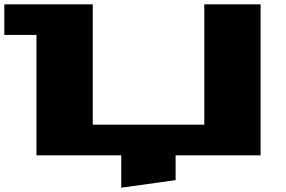

<svg xmlns="http://www.w3.org/2000/svg" viewBox="-20 -720 1328 890"><path d="M0 -558V-700H410V-142H927V-700H1188V0H794V115L542 150V0H149V-558Z"/></svg>

Font: Stalin One
Style: Regular
Weight: 400
Designer: Jovanny Lemonad
Foundry: Alexey Maslov, Jovanny Lemonad
Version: Version 3.002; ttfautohint (v0.91) -l 8 -r 50 -G 200 -x 0 -w